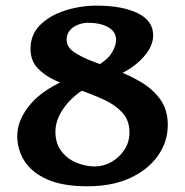

<svg xmlns="http://www.w3.org/2000/svg" viewBox="-20 -650 660 685"><path d="M293 -568.8Q278.3 -568.8 260.7 -562.7Q243.2 -556.6 230.5 -543.2Q217.8 -529.8 217.8 -508.3Q217.8 -482.4 243.9 -464.4Q270 -446.3 311 -430.9Q352.1 -415.5 398.2 -397.9Q444.3 -380.4 485.4 -355.7Q526.4 -331.1 552.5 -294.4Q578.6 -257.8 578.6 -204.1Q578.6 -144.5 543.7 -94.7Q508.8 -44.9 444.6 -15.1Q380.4 14.6 292 14.6Q203.6 14.6 148.4 -10Q93.3 -34.7 67.4 -75.4Q41.5 -116.2 41.5 -165Q41.5 -222.7 89.4 -279.1Q137.2 -335.4 240.7 -376L304.7 -347.2Q242.7 -312.5 210.2 -268.3Q177.7 -224.1 177.7 -180.2Q177.7 -138.2 199 -110.6Q220.2 -83 252.7 -69.6Q285.2 -56.2 317.9 -56.2Q349.6 -56.2 377.9 -72.3Q406.2 -88.4 424.1 -116Q441.9 -143.6 441.9 -177.2Q441.9 -220.7 416.5 -248.3Q391.1 -275.9 350.8 -294.4Q310.5 -313 265.4 -328.4Q220.2 -343.8 179.9 -361.8Q139.6 -379.9 114.3 -406.7Q88.9 -433.6 88.9 -475.6Q88.9 -527.3 123.8 -561.5Q158.7 -595.7 213.1 -612.8Q267.6 -629.9 325.7 -629.9Q416 -629.9 471.2 -603Q526.4 -576.2 526.4 -523.9Q526.4 -492.7 504.6 -462.2Q482.9 -431.6 445.8 -406.7Q408.7 -381.8 361.3 -367.2L293 -397.9Q354.5 -426.8 374.3 -454.8Q394 -482.9 394 -508.3Q394 -537.1 366 -553Q337.9 -568.8 293 -568.8Z"/></svg>

Font: Gentium Book Plus
Style: Bold
Weight: 700
Designer: Victor Gaultney, Annie Olsen, Iska Routamaa, Becca Hirsbrunner
Foundry: SIL International
Version: Version 6.101